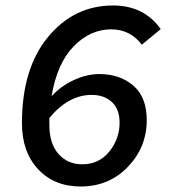

<svg xmlns="http://www.w3.org/2000/svg" viewBox="-20 -668 640 700"><path d="M274 12Q178 12 119 -51Q60 -114 60 -219Q60 -418 155 -533Q250 -648 392 -648Q505 -648 566 -562L497 -505Q455 -561 385 -561Q309 -561 248.5 -499Q188 -437 168 -317Q200 -353 248 -375.5Q296 -398 342 -398Q417 -398 466 -356Q515 -314 515 -230Q515 -131 446 -59.5Q377 12 274 12ZM280 -69Q341 -69 378.5 -115.5Q416 -162 416 -220Q416 -270 388 -296Q360 -322 314 -322Q230 -322 160 -238V-212Q160 -144 193.5 -106.5Q227 -69 280 -69Z"/></svg>

Font: TypoPRO Source Code Pro
Style: Italic
Weight: 600
Italic angle: -11°
Monospace: yes
Designer: Paul D. Hunt, Teo Tuominen
Foundry: Adobe Systems Incorporated
Version: Version 1.030;PS 1.0;hotconv 1.0.84;makeotf.lib2.5.63406